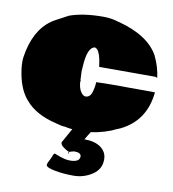

<svg xmlns="http://www.w3.org/2000/svg" viewBox="-93 -686 928 1029"><g transform="rotate(10 371.0 -171.5)"><path d="M383.8 15.1 344.7 17.6Q314.9 17.6 286.1 10.7Q266.6 10.7 233.4 0.5Q122.1 -25.9 67.4 -90.8L58.6 -101.1Q16.1 -155.8 3.4 -248L2 -258.3Q0 -273.9 0 -295.7Q0 -317.4 8.3 -354.5Q39.1 -491.7 137.7 -543.9L203.6 -579.1Q276.9 -605.5 386.2 -605.5Q427.7 -605.5 462.9 -594.7L472.7 -591.8Q472.2 -591.8 472.2 -592.3H473.1Q638.7 -548.3 693.4 -446.8L694.3 -443.4Q718.8 -394 727.1 -333L715.8 -336.9H410.2L407.7 -355Q399.9 -411.1 381.3 -429.7L371.6 -435.5Q328.6 -432.6 323.2 -318.4Q322.8 -302.7 321.8 -299.8L322.3 -284.2L323.7 -255.9Q323.7 -252.4 324.2 -248.5L329.1 -243.7H323.7Q326.2 -207 339.1 -187.5Q352.1 -168 365.2 -168Q390.1 -168 399.4 -198.2Q408.7 -228.5 408.7 -253.4Q446.3 -255.4 522 -255.4H540.5L587.4 -254.9H634.3L728.5 -254.4Q713.4 -97.7 580.6 -32.7Q570.8 -29.3 553.7 -21.5L535.2 -12.7Q457.5 17.1 393.1 17.1Q386.2 17.1 383.8 15.1ZM343.8 0.5 347.7 1H356L423.3 2Q428.7 2.9 428.7 7.6Q428.7 12.2 425.5 17.6Q422.4 22.9 414.6 34.7Q406.7 46.4 399.9 59.1Q458.5 59.1 490.7 83.5Q522.9 107.9 522.9 147.5Q522.9 200.7 477.1 231Q431.2 261.2 375 261.2Q318.8 261.2 272 252Q225.1 242.7 225.1 229Q225.1 218.8 239.3 194.3L245.6 180.2Q245.6 178.2 248.5 171.4Q251.5 164.6 256.8 161.6Q260.7 163.1 270.5 167Q314 184.6 341.8 184.6Q395.5 184.6 395.5 153.8Q395.5 132.3 357.4 132.3Q353.5 133.8 341.8 136.2L331.1 139.6Q325.7 139.6 314 131.8L303.2 125H303.7Q282.2 112.8 282.2 96.2Q307.6 51.8 334 3.4Q335.9 1.5 341.3 0.5ZM331.1 139.6V149.4L328.6 149.9L327.6 140.6Z"/></g></svg>

Font: Bowlby One
Style: Regular
Weight: 400
Designer: vernon adams
Foundry: vernon adams
Version: Version 1.000